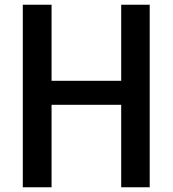

<svg xmlns="http://www.w3.org/2000/svg" viewBox="-20 -788 728 808"><path d="M490 -768H610V0H490V-366L511 -347H177L197 -366V0H76V-768H197V-428L177 -448H511L490 -428Z"/></svg>

Font: Yaldevi SemiBold
Style: Regular
Weight: 600
Designer: Sol Matas, Rajitha Manaperi, Kosala Senevirathne
Foundry: Mooniak
Version: Version 1.100